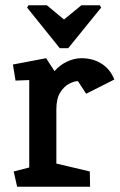

<svg xmlns="http://www.w3.org/2000/svg" viewBox="-20 -709 455 729"><path d="M88 -689H158L223 -635L289 -689H359L364 -680L239 -526H207L83 -680ZM45 0 32 -58 91 -73V-405L39 -403L29 -464L155 -488L187 -439Q208 -463 235.5 -475.5Q263 -488 289 -488Q333 -488 366 -467Q399 -446 414 -407L307 -353L276 -401Q262 -401 242.5 -391Q223 -381 208.5 -357.5Q194 -334 194 -294V-88L321 -58L322 0Z"/></svg>

Font: Kreon Light Medium
Style: Regular
Weight: 500
Version: Version 2.002